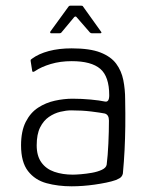

<svg xmlns="http://www.w3.org/2000/svg" viewBox="-20 -647 524 675"><path d="M232 8Q184 8 143.5 -3Q103 -14 78.5 -45.5Q54 -77 54 -136Q54 -186 70.5 -218.5Q87 -251 114 -268.5Q141 -286 173 -293Q205 -300 235 -300Q267 -300 299 -297Q331 -294 349 -290Q364 -287 364 -312Q364 -378 332.5 -405Q301 -432 232 -432Q192 -432 158.5 -422Q125 -412 103 -397Q99 -394 96 -394.5Q93 -395 93 -399L88 -431Q87 -436 88.5 -437.5Q90 -439 93 -441Q116 -458 151.5 -467.5Q187 -477 232 -477Q296 -477 333 -462.5Q370 -448 388.5 -423Q407 -398 413.5 -365.5Q420 -333 420 -297Q421 -246 420.5 -203.5Q420 -161 418 -120.5Q416 -80 412 -37Q411 -31 406.5 -25.5Q402 -20 387 -14Q373 -9 353.5 -5Q334 -1 313 2Q292 5 271.5 6.5Q251 8 232 8ZM236 -33Q246 -33 264.5 -34.5Q283 -36 303 -39.5Q323 -43 338 -50Q353 -57 355 -68Q359 -99 361 -142.5Q363 -186 363 -223Q363 -244 348 -248Q333 -251 301 -255Q269 -259 230 -259Q213 -259 192 -254Q171 -249 152 -236Q133 -223 121 -199Q109 -175 109 -136Q109 -99 125.5 -76Q142 -53 171 -43Q200 -33 236 -33ZM160 -530Q157 -530 156.5 -532Q156 -534 157 -536L221 -624Q223 -627 227 -627H266Q271 -627 272 -624L335 -536Q337 -534 336.5 -532Q336 -530 332 -530H303Q299 -530 296 -533L249 -587Q246 -591 241 -587L196 -533Q194 -530 189 -530Z"/></svg>

Font: Glory Light
Style: Regular
Weight: 300
Version: Version 1.011